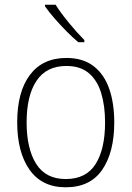

<svg xmlns="http://www.w3.org/2000/svg" viewBox="-20 -785 559 815"><path d="M465 -265Q465 -139 414 -64.5Q363 10 259 10Q158 10 105.5 -64.5Q53 -139 53 -266Q53 -395 107 -467Q161 -539 262 -539Q332 -539 377 -504.5Q422 -470 443.5 -408.5Q465 -347 465 -265ZM93 -266Q93 -154 133.5 -89.5Q174 -25 259 -25Q346 -25 386 -89Q426 -153 426 -265Q426 -336 409.5 -390Q393 -444 357 -474.5Q321 -505 262 -505Q177 -505 135 -442Q93 -379 93 -266ZM216 -765Q238 -730 273 -687.5Q308 -645 338 -615V-606H312Q288 -626 261.5 -653Q235 -680 211 -707.5Q187 -735 171 -758V-765Z"/></svg>

Font: Noto Sans Tamil SemiCondensed ExtraLight
Style: Regular
Weight: 200
Width: 4
Designer: Jelle Bosma - Monotype Design Team
Foundry: Monotype Imaging Inc.
Version: Version 2.004; ttfautohint (v1.8.4.7-5d5b)